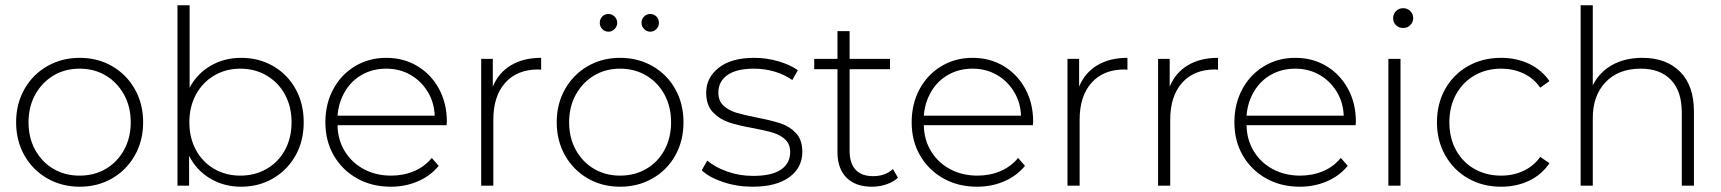

<svg xmlns="http://www.w3.org/2000/svg" viewBox="-20 -703 6518 727"><path d="M282 4Q214 4 159 -27.5Q104 -59 72.5 -114.5Q41 -170 41 -240Q41 -310 72.5 -365.5Q104 -421 159 -452.5Q214 -484 282 -484Q350 -484 404.5 -452.5Q459 -421 490.5 -365.5Q522 -310 522 -240Q522 -170 490.5 -114.5Q459 -59 404.5 -27.5Q350 4 282 4ZM281.5 -38Q337 -38 380.5 -63.5Q424 -89 449.5 -135Q475 -181 475 -240Q475 -299 449.5 -345Q424 -391 380.5 -417Q337 -443 281.5 -443Q226 -443 182.5 -417Q139 -391 113.5 -345Q88 -299 88 -240Q88 -181 113.5 -135Q139 -89 182.5 -63.5Q226 -38 281.5 -38Z M893 4Q828 4 776 -27Q724 -58 696 -113V0H652V-683H698V-371Q726 -424 777.5 -454Q829 -484 893 -484Q960 -484 1014 -453Q1068 -422 1099 -366.5Q1130 -311 1130 -240Q1130 -169 1099 -114Q1068 -59 1014 -27.5Q960 4 893 4ZM890 -38Q945 -38 989.5 -63.5Q1034 -89 1059 -135Q1084 -181 1084 -240Q1084 -299 1059 -345Q1034 -391 989.5 -417Q945 -443 890 -443Q835 -443 791 -417Q747 -391 722 -345Q697 -299 697 -240Q697 -181 722 -135Q747 -89 791 -63.5Q835 -38 890 -38Z M1671 -229H1258Q1259 -173 1286 -129.5Q1313 -86 1358.5 -62Q1404 -38 1461 -38Q1508 -38 1548 -55Q1588 -72 1615 -105L1641 -75Q1610 -37 1562.5 -16.5Q1515 4 1460 4Q1388 4 1332 -27.5Q1276 -59 1244 -114Q1212 -169 1212 -240Q1212 -310 1242 -365.5Q1272 -421 1324.5 -452.5Q1377 -484 1442.5 -484Q1508 -484 1560 -453Q1612 -422 1642 -367Q1672 -312 1672 -242ZM1258 -265H1626Q1624 -316 1599 -356.5Q1574 -397 1533.5 -420Q1493 -443 1442.5 -443Q1392 -443 1351.5 -420.5Q1311 -398 1286.5 -357Q1262 -316 1258 -265Z M2029 -484V-439L2018 -440Q1938 -440 1893 -389.5Q1848 -339 1848 -250V0H1802V-480H1846V-375Q1868 -428 1915 -456Q1962 -484 2029 -484Z M2328 4Q2260 4 2205.5 -27.5Q2151 -59 2119.5 -114.5Q2088 -170 2088 -240Q2088 -310 2119.5 -365.5Q2151 -421 2205.5 -452.5Q2260 -484 2328 -484Q2396 -484 2451 -452.5Q2506 -421 2537 -365.5Q2568 -310 2568 -240Q2568 -170 2537 -114.5Q2506 -59 2451 -27.5Q2396 4 2328 4ZM2328 -38Q2383 -38 2427 -63.5Q2471 -89 2496 -135Q2521 -181 2521 -240Q2521 -299 2496 -345Q2471 -391 2427 -417Q2383 -443 2328 -443Q2273 -443 2229.5 -417Q2186 -391 2160.5 -345Q2135 -299 2135 -240Q2135 -181 2160.5 -135Q2186 -89 2229.5 -63.5Q2273 -38 2328 -38ZM2251 -616Q2251 -631 2260.5 -640.5Q2270 -650 2284 -650Q2298 -650 2307.5 -640Q2317 -630 2317 -616.5Q2317 -603 2307 -593Q2297 -583 2284 -583Q2270 -583 2260.5 -593Q2251 -603 2251 -616ZM2475 -616Q2475 -603 2465.5 -593Q2456 -583 2442 -583Q2429 -583 2419 -593Q2409 -603 2409 -616.5Q2409 -630 2418.5 -640Q2428 -650 2442 -650Q2456 -650 2465.5 -640.5Q2475 -631 2475 -616Z M2637 -58 2658 -95Q2687 -70 2733.5 -53.5Q2780 -37 2831 -37Q2903 -37 2937.5 -61Q2972 -85 2972 -127Q2972 -157 2953.5 -174.5Q2935 -192 2907 -200.5Q2879 -209 2831 -218Q2774 -228 2739 -240Q2704 -252 2679 -278.5Q2654 -305 2654 -352Q2654 -409 2701.5 -446.5Q2749 -484 2836 -484Q2882 -484 2927 -471Q2972 -458 3001 -437L2980 -400Q2950 -421 2912.5 -432Q2875 -443 2835 -443Q2768 -443 2734 -418.5Q2700 -394 2700 -353Q2700 -321 2719.5 -303Q2739 -285 2767 -276.5Q2795 -268 2845 -258Q2902 -247 2936.5 -235.5Q2971 -224 2994.5 -198.5Q3018 -173 3018 -128Q3018 -68 2968.5 -32Q2919 4 2829 4Q2771 4 2718.5 -13.5Q2666 -31 2637 -58Z M3380 -30Q3363 -14 3336.5 -5Q3310 4 3282 4Q3219 4 3185 -30.5Q3151 -65 3151 -127V-441H3063V-480H3151V-585H3197V-480H3350V-441H3197V-132Q3197 -85 3219.5 -60.5Q3242 -36 3286 -36Q3332 -36 3361 -63Z M3891 -229H3478Q3479 -173 3506 -129.5Q3533 -86 3578.5 -62Q3624 -38 3681 -38Q3728 -38 3768 -55Q3808 -72 3835 -105L3861 -75Q3830 -37 3782.5 -16.5Q3735 4 3680 4Q3608 4 3552 -27.5Q3496 -59 3464 -114Q3432 -169 3432 -240Q3432 -310 3462 -365.5Q3492 -421 3544.5 -452.5Q3597 -484 3662.5 -484Q3728 -484 3780 -453Q3832 -422 3862 -367Q3892 -312 3892 -242ZM3478 -265H3846Q3844 -316 3819 -356.5Q3794 -397 3753.5 -420Q3713 -443 3662.5 -443Q3612 -443 3571.5 -420.5Q3531 -398 3506.5 -357Q3482 -316 3478 -265Z M4249 -484V-439L4238 -440Q4158 -440 4113 -389.5Q4068 -339 4068 -250V0H4022V-480H4066V-375Q4088 -428 4135 -456Q4182 -484 4249 -484Z M4592 -484V-439L4581 -440Q4501 -440 4456 -389.5Q4411 -339 4411 -250V0H4365V-480H4409V-375Q4431 -428 4478 -456Q4525 -484 4592 -484Z M5113 -229H4700Q4701 -173 4728 -129.5Q4755 -86 4800.5 -62Q4846 -38 4903 -38Q4950 -38 4990 -55Q5030 -72 5057 -105L5083 -75Q5052 -37 5004.5 -16.5Q4957 4 4902 4Q4830 4 4774 -27.5Q4718 -59 4686 -114Q4654 -169 4654 -240Q4654 -310 4684 -365.5Q4714 -421 4766.5 -452.5Q4819 -484 4884.5 -484Q4950 -484 5002 -453Q5054 -422 5084 -367Q5114 -312 5114 -242ZM4700 -265H5068Q5066 -316 5041 -356.5Q5016 -397 4975.5 -420Q4935 -443 4884.5 -443Q4834 -443 4793.5 -420.5Q4753 -398 4728.5 -357Q4704 -316 4700 -265Z M5237 -480H5283V0H5237ZM5293 -597Q5277 -597 5266 -607.5Q5255 -618 5255 -634Q5255 -650 5266 -661Q5277 -672 5293 -672Q5309 -672 5320 -661Q5331 -650 5331 -634.5Q5331 -619 5320 -608Q5309 -597 5293 -597Z M5421 -240Q5421 -311 5452.5 -366.5Q5484 -422 5539 -453Q5594 -484 5664 -484Q5722 -484 5769.5 -461.5Q5817 -439 5847 -396L5812 -371Q5787 -407 5748.5 -425Q5710 -443 5664 -443Q5608 -443 5563.5 -417.5Q5519 -392 5493.5 -346Q5468 -300 5468 -240Q5468 -180 5493.5 -134Q5519 -88 5563.5 -63Q5608 -38 5664 -38Q5710 -38 5748.5 -56Q5787 -74 5812 -109L5847 -85Q5817 -41 5769.5 -18.5Q5722 4 5664 4Q5594 4 5539 -27.5Q5484 -59 5452.5 -114.5Q5421 -170 5421 -240Z M6394 -281V0H6348V-277Q6348 -358 6307 -400.5Q6266 -443 6193 -443Q6108 -443 6059.5 -392Q6011 -341 6011 -256V0H5965V-683H6011V-380Q6036 -430 6084.5 -457Q6133 -484 6199 -484Q6289 -484 6341.5 -431.5Q6394 -379 6394 -281Z"/></svg>

Font: Montserrat Ace
Style: Light
Weight: 300
Designer: Julieta Ulanovsky
Foundry: Julieta Ulanovsky
Version: Version 1